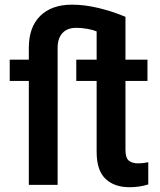

<svg xmlns="http://www.w3.org/2000/svg" viewBox="-20 -780 675 810"><path d="M605.5 -95.7V-2Q569.3 9.8 526.4 9.8Q461.9 9.8 424.8 -25.9Q387.7 -61.5 387.7 -139.6V-438.5H301.8V-528.3H387.7V-647.5Q375 -653.3 350.3 -658Q325.7 -662.6 301.8 -662.6Q263.7 -662.6 243.4 -640.4Q223.1 -618.2 223.1 -578.1V0H101.6V-438.5H21V-528.3H101.6V-578.1Q101.6 -665.5 149.7 -712.9Q197.8 -760.3 284.2 -760.3Q338.4 -760.3 397.5 -745.8Q456.5 -731.4 509.3 -709V-657.2V-528.3H602.1V-438.5H509.3V-147.9Q509.3 -114.7 522.9 -102.8Q536.6 -90.8 564 -90.8Q583.5 -90.8 605.5 -95.7Z"/></svg>

Font: Heebo Medium
Style: Regular
Weight: 500
Designer: Oded Ezer
Foundry: Meir Sadan
Version: Version 2.001; ttfautohint (v1.5.14-ce02) -l 8 -r 50 -G 200 